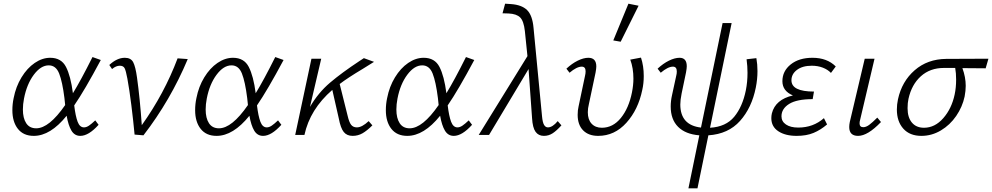

<svg xmlns="http://www.w3.org/2000/svg" viewBox="-20 -731 5374 1040"><path d="M496 -79 514 -55Q460 5 415 5Q384 5 367 -23.5Q350 -52 341 -104Q253 5 163 5Q107 5 77 -33Q47 -71 47 -134Q47 -168 54 -200Q66 -262 96.5 -312Q127 -362 168 -390Q209 -418 252 -418Q312 -418 337.5 -368.5Q363 -319 375 -226Q418 -296 481 -422L526 -406Q439 -243 382 -160Q389 -102 400.5 -71.5Q412 -41 435 -41Q448 -41 462 -50.5Q476 -60 496 -79ZM333 -162 329 -200Q318 -288 300.5 -332.5Q283 -377 244 -377Q201 -377 163 -326Q125 -275 110 -197Q104 -166 104 -138Q104 -91 122 -63.5Q140 -36 176 -36Q246 -36 333 -162Z M997 -411Q903 -187 757 2L709 -2Q702 -77 691.5 -161Q681 -245 670 -305Q662 -348 655 -361.5Q648 -375 629 -375Q608 -375 587 -357L572 -379Q614 -418 656 -418Q689 -418 701.5 -394Q714 -370 722 -312Q738 -198 748 -53Q870 -224 942 -415Z M1486 -79 1504 -55Q1450 5 1405 5Q1374 5 1357 -23.5Q1340 -52 1331 -104Q1243 5 1153 5Q1097 5 1067 -33Q1037 -71 1037 -134Q1037 -168 1044 -200Q1056 -262 1086.5 -312Q1117 -362 1158 -390Q1199 -418 1242 -418Q1302 -418 1327.5 -368.5Q1353 -319 1365 -226Q1408 -296 1471 -422L1516 -406Q1429 -243 1372 -160Q1379 -102 1390.5 -71.5Q1402 -41 1425 -41Q1438 -41 1452 -50.5Q1466 -60 1486 -79ZM1323 -162 1319 -200Q1308 -288 1290.5 -332.5Q1273 -377 1234 -377Q1191 -377 1153 -326Q1115 -275 1100 -197Q1094 -166 1094 -138Q1094 -91 1112 -63.5Q1130 -36 1166 -36Q1236 -36 1323 -162Z M1977 -75 1997 -52Q1968 -23 1943.5 -9Q1919 5 1890 5Q1859 5 1842 -16Q1825 -37 1815 -90L1780 -244Q1659 -139 1629 0H1579L1667 -413H1720L1659 -152Q1704 -229 1767.5 -283Q1831 -337 1928 -401L1951 -416L2006 -396Q1958 -366 1945 -358Q1863 -309 1820 -276L1863 -104Q1871 -69 1882 -55Q1893 -41 1913 -41Q1941 -41 1977 -75Z M2519 -79 2537 -55Q2483 5 2438 5Q2407 5 2390 -23.5Q2373 -52 2364 -104Q2276 5 2186 5Q2130 5 2100 -33Q2070 -71 2070 -134Q2070 -168 2077 -200Q2089 -262 2119.5 -312Q2150 -362 2191 -390Q2232 -418 2275 -418Q2335 -418 2360.5 -368.5Q2386 -319 2398 -226Q2441 -296 2504 -422L2549 -406Q2462 -243 2405 -160Q2412 -102 2423.5 -71.5Q2435 -41 2458 -41Q2471 -41 2485 -50.5Q2499 -60 2519 -79ZM2356 -162 2352 -200Q2341 -288 2323.5 -332.5Q2306 -377 2267 -377Q2224 -377 2186 -326Q2148 -275 2133 -197Q2127 -166 2127 -138Q2127 -91 2145 -63.5Q2163 -36 2199 -36Q2269 -36 2356 -162Z M3021 -52Q2995 -23 2973.5 -9Q2952 5 2926 5Q2897 5 2881 -17Q2865 -39 2862 -91L2843 -357L2629 0H2573L2837 -427L2823 -563Q2817 -617 2797.5 -636.5Q2778 -656 2735 -658L2702 -659L2716 -711L2747 -709Q2806 -705 2835 -676.5Q2864 -648 2870 -580L2916 -101Q2919 -68 2927 -54.5Q2935 -41 2948 -41Q2973 -41 3001 -75Z M3109 -109Q3109 -134 3114 -155L3149 -321Q3152 -333 3152 -345Q3152 -370 3131 -370Q3104 -370 3065 -337L3048 -359Q3078 -387 3109.5 -402.5Q3141 -418 3167 -418Q3210 -418 3210 -371Q3210 -360 3206 -338L3170 -168Q3164 -144 3164 -123Q3164 -83 3184.5 -61Q3205 -39 3240 -39Q3300 -39 3343 -92Q3386 -145 3403 -230Q3411 -270 3411 -305Q3411 -362 3394 -408L3452 -419Q3467 -374 3467 -319Q3467 -279 3459 -244Q3437 -137 3373 -66Q3309 5 3220 5Q3168 5 3138.5 -25Q3109 -55 3109 -109ZM3302 -512 3384 -711 3439 -700 3342 -505Z M4083 -346Q4083 -302 4074 -257Q4052 -147 3988.5 -76Q3925 -5 3817 2L3758 289H3709L3768 2Q3693 -4 3653 -44Q3613 -84 3613 -154Q3613 -184 3620 -215L3643 -321Q3646 -332 3646 -344Q3646 -370 3625 -370Q3598 -370 3559 -337L3542 -359Q3572 -387 3603.5 -402.5Q3635 -418 3661 -418Q3700 -418 3700 -372Q3700 -361 3696 -339L3672 -224Q3665 -189 3665 -165Q3665 -53 3777 -40L3894 -606H3943L3826 -39Q3912 -44 3957 -98.5Q4002 -153 4020 -242Q4029 -287 4029 -337Q4029 -372 4024 -410L4077 -416Q4083 -383 4083 -346Z M4507 -371 4481 -336Q4464 -354 4437 -364.5Q4410 -375 4377 -375Q4327 -375 4297 -352.5Q4267 -330 4267 -296Q4267 -235 4389 -235L4382 -194Q4296 -194 4254.5 -168Q4213 -142 4213 -101Q4213 -73 4237.5 -56.5Q4262 -40 4304 -40Q4385 -40 4443 -91L4460 -57Q4425 -27 4386.5 -11Q4348 5 4295 5Q4234 5 4196 -20Q4158 -45 4158 -91Q4158 -104 4161 -117Q4180 -192 4275 -214Q4218 -238 4218 -291Q4218 -346 4263 -382Q4308 -418 4381 -418Q4460 -418 4507 -371Z M4580 -43Q4580 -55 4583 -70L4664 -413H4717L4639 -82Q4636 -72 4636 -63Q4636 -42 4656 -42Q4671 -42 4688 -54.5Q4705 -67 4732 -94L4752 -70Q4680 5 4628 5Q4580 5 4580 -43Z M5319 -361Q5277 -362 5193 -362Q5211 -313 5211 -266Q5211 -240 5205 -208Q5193 -152 5159.5 -103Q5126 -54 5076.5 -24.5Q5027 5 4971 5Q4908 5 4873 -34Q4838 -73 4838 -138Q4838 -165 4844 -193Q4865 -290 4934.5 -350.5Q5004 -411 5105 -412L5334 -413ZM5159 -300Q5159 -335 5154 -363H5093Q5018 -363 4968 -318Q4918 -273 4901 -196Q4896 -174 4896 -145Q4896 -95 4919.5 -67Q4943 -39 4985 -39Q5044 -39 5089.5 -91Q5135 -143 5151 -219Q5159 -256 5159 -300Z"/></svg>

Font: Ysabeau Semilight
Style: Italic
Weight: 300
Italic angle: -12°
Designer: Christian Thalmann (Catharsis Fonts)
Version: Version 0.003